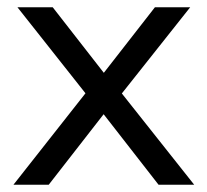

<svg xmlns="http://www.w3.org/2000/svg" viewBox="-20 -508 570 528"><path d="M17 0 232 -273V-230L28 -488H125L277 -293H254L406 -488H503L300 -232V-270L514 0H416L254 -208H276L114 0Z"/></svg>

Font: Nunito Sans 11pt
Style: Regular
Weight: 400
Version: Version 3.101;gftools[0.9.27]